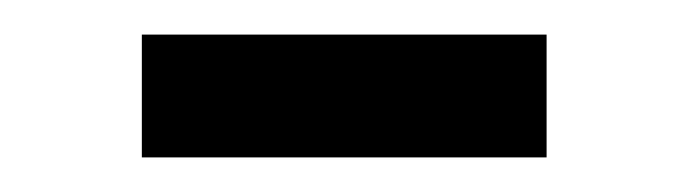

<svg xmlns="http://www.w3.org/2000/svg" viewBox="-20 -323 399 111"><path d="M62 -232V-303H296V-232Z"/></svg>

Font: Nunito Sans 10pt Condensed Medium
Style: Regular
Weight: 500
Width: 3
Designer: Vernon Adams
Foundry: Vernon Adams
Version: Version 3.101;gftools[0.9.27]